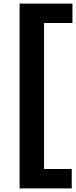

<svg xmlns="http://www.w3.org/2000/svg" viewBox="-20 -828 423 1068"><path d="M89 220V-808H383V-700H225V112H379V220Z"/></svg>

Font: Encode Sans Semi Expanded SmBd
Style: Regular
Weight: 600
Width: 6
Designer: Multiple Designers
Foundry: Impallari Type
Version: Version 2.000